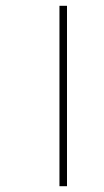

<svg xmlns="http://www.w3.org/2000/svg" viewBox="-20 -642 357 662"><path d="M185 0V-622H211V0Z"/></svg>

Font: Noto Sans Gurmukhi ExtraCondensed Thin
Style: Regular
Weight: 100
Width: 2
Designer: Jelle Bosma - Monotype Design Team
Foundry: Monotype Imaging Inc.
Version: Version 2.004; ttfautohint (v1.8.4.7-5d5b)